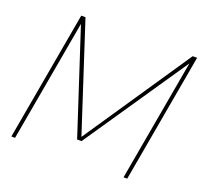

<svg xmlns="http://www.w3.org/2000/svg" viewBox="-122 -839 1029 978"><g transform="rotate(20 393.0 -350.0)"><path d="M34 0 158 -700H181L370 -120L762 -700H786L662 0H642L759 -660L378 -100H354L171 -660L54 0Z"/></g></svg>

Font: DM Sans 24pt Thin
Style: Italic
Weight: 250
Italic angle: -10°
Designer: Colophon Foundry, Jonny Pinhorn
Foundry: Colophon Foundry
Version: Version 4.004;gftools[0.9.30]